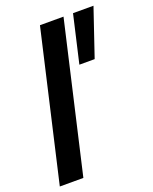

<svg xmlns="http://www.w3.org/2000/svg" viewBox="-144 -797 697 873"><g transform="rotate(-20 204.5 -360.0)"><path d="M-8 0 158 -720H272L106 0ZM339 -490H265L318 -720H417Z"/></g></svg>

Font: Instrument Sans Condensed SemiBold Italic
Style: Regular
Weight: 600
Width: 3
Italic angle: -13°
Designer: Rodrigo Fuenzalida
Foundry: fragTYPE
Version: Version 1.000; ttfautohint (v1.8.4.7-5d5b);gftools[0.9.28]